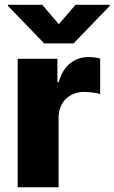

<svg xmlns="http://www.w3.org/2000/svg" viewBox="-20 -795 486 815"><path d="M223.7 -545.5V-446H229.4Q244.3 -500 278.1 -526.5Q311.8 -552.9 356.5 -552.9Q381.4 -552.9 405.2 -546.5V-395.6Q398.8 -397.7 390.4 -399.5Q382.1 -401.3 372.7 -402.3Q363.3 -403.4 354 -404.1Q344.8 -404.8 337 -404.8Q313.2 -404.8 293.1 -396.8Q273.1 -388.8 258.9 -374.5Q244.7 -360.1 236.7 -340.2Q228.7 -320.3 228.7 -296.2V0H55V-545.5ZM13.8 -769.9V-774.5H159.4L229.8 -692.1L300.4 -774.5H445.7V-769.9L292.3 -610.8H167.6Z"/></svg>

Font: Inter P Extra Bold
Style: Regular
Weight: 800
Designer: Rasmus Andersson
Foundry: rsms
Version: Version 3.018;git-588b23468